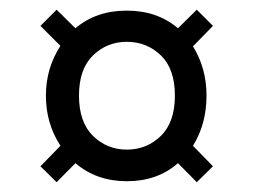

<svg xmlns="http://www.w3.org/2000/svg" viewBox="-20 -557 523 394"><path d="M96.2 -183.1 63 -215.8 104 -257.8Q74.2 -303.7 74.2 -360.8Q74.2 -417 104 -462.9L63 -503.9L96.2 -537.1L134.8 -499Q177.2 -535.2 240.2 -535.2Q302.7 -535.2 345.2 -499L383.8 -537.1L417 -503.9L376 -461.9Q403.8 -417 403.8 -360.8Q403.8 -302.7 376 -257.8L417 -215.8L383.8 -183.1L345.2 -222.2Q303.2 -185.1 240.2 -185.1Q178.2 -185.1 134.8 -222.2ZM240.2 -471.2Q199.7 -471.2 170.9 -443.4Q142.1 -415.5 142.1 -360.8Q142.1 -306.2 170.9 -278.1Q199.7 -250 240.2 -250Q281.2 -250 310.1 -278.1Q338.9 -306.2 338.9 -360.8Q338.9 -415.5 310.1 -443.4Q281.2 -471.2 240.2 -471.2Z"/></svg>

Font: Standard
Style: Bold
Weight: 400
Designer: Bryce Wilner
Version: Version 2.000;PS 2.0;hotconv 16.6.51;makeotf.lib2.5.65220 DE